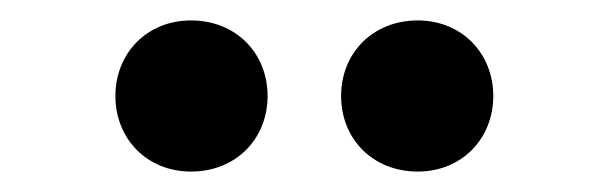

<svg xmlns="http://www.w3.org/2000/svg" viewBox="-20 -735 597 188"><path d="M167 -567C211 -567 242 -599 242 -641C242 -683 211 -715 167 -715C124 -715 93 -683 93 -641C93 -599 124 -567 167 -567ZM389 -567C432 -567 463 -599 463 -641C463 -683 432 -715 389 -715C345 -715 314 -683 314 -641C314 -599 345 -567 389 -567Z"/></svg>

Font: DAIFUKU Sans
Style: Bold
Weight: 700
Designer: Original font ‘Source Han Sans JP’ : Paul D. Hunt
Foundry: Daifuku
Version: Version 1.000